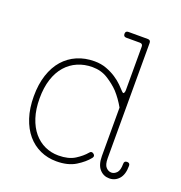

<svg xmlns="http://www.w3.org/2000/svg" viewBox="-128 -811 880 932"><g transform="rotate(20 312.0 -345.0)"><path d="M463 -655Q463 -670 448 -670H378Q363 -670 363 -685Q363 -700 378 -700H478Q493 -700 493 -685V-90Q493 -56 505.5 -43Q518 -30 533 -30Q548 -30 560.5 -43Q573 -56 573 -90Q573 -105 588 -105Q603 -105 603 -90Q603 -45 583 -22.5Q563 0 533 0Q503 0 483 -22.5Q463 -45 463 -90V-340Q441 -379 413 -410Q388 -436 353 -458Q318 -480 273 -480Q232 -480 197 -465Q162 -450 136.5 -421Q111 -392 97 -349Q83 -306 83 -250Q83 -194 97 -151Q111 -108 135.5 -79Q160 -50 192.5 -35Q225 -20 263 -20Q315 -20 347.5 -40.5Q380 -61 399 -84Q408 -96 420 -87Q432 -78 423 -66Q401 -38 362 -14Q323 10 263 10Q218 10 179.5 -7.5Q141 -25 113 -58Q85 -91 69 -139.5Q53 -188 53 -250Q53 -312 69 -360.5Q85 -409 114 -442Q143 -475 183.5 -492.5Q224 -510 273 -510Q307 -510 335 -499.5Q363 -489 385 -474.5Q407 -460 422.5 -444.5Q438 -429 447 -419Q456 -409 459.5 -415Q463 -421 463 -429Z"/></g></svg>

Font: Nixie One
Style: Regular
Weight: 400
Designer: Jovanny Lemonad
Foundry: Jovanny Lemonad
Version: Version 1.000 2011 initial release